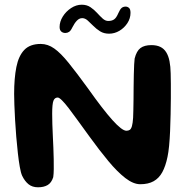

<svg xmlns="http://www.w3.org/2000/svg" viewBox="-20 -771 794 815"><path d="M141.5 24Q117 24 101 11Q85 -2 74 -25Q68.5 -37 64 -62.5Q59.5 -88 55.8 -121.2Q52 -154.5 49 -190.8Q46 -227 44 -262.2Q42 -297.5 41 -326.2Q40 -355 40 -372Q40 -439 49.5 -486.5Q59 -534 83.2 -559.2Q107.5 -584.5 153 -584.5Q183 -584.5 210.2 -565.2Q237.5 -546 271.2 -504.2Q305 -462.5 354 -395Q417 -306 457.5 -261Q498 -216 516.5 -216Q525 -216 530.8 -219.8Q536.5 -223.5 540 -235.5Q543.5 -247.5 545 -271Q545.5 -281.5 546 -302Q546.5 -322.5 546.8 -348.8Q547 -375 547.2 -402.5Q547.5 -430 548 -454.8Q548.5 -479.5 549.5 -497.5Q550.5 -515.5 551.5 -522.5Q559.5 -554.5 576.2 -567Q593 -579.5 622.5 -579.5Q645 -579.5 660.5 -572Q676 -564.5 685.5 -549.2Q695 -534 699.5 -511.5Q704 -489 704.5 -459Q705 -442.5 705.2 -415.2Q705.5 -388 705.2 -354.2Q705 -320.5 704.2 -284.5Q703.5 -248.5 702 -214.2Q700.5 -180 697.8 -151.8Q695 -123.5 691 -105Q683 -66 669 -40.2Q655 -14.5 632.2 -1.8Q609.5 11 575.5 11Q546 11 512 -15.2Q478 -41.5 440 -87.2Q402 -133 360 -191Q333 -228 310.8 -258.8Q288.5 -289.5 271.8 -311.5Q255 -333.5 243 -345.2Q231 -357 225 -357Q212 -357 206.8 -343.2Q201.5 -329.5 201.5 -288Q201.5 -268 202.2 -244.2Q203 -220.5 204.2 -195.2Q205.5 -170 206.5 -144.8Q207.5 -119.5 208 -96.2Q208.5 -73 208.2 -53.2Q208 -33.5 206 -19Q198.5 5 182.2 14.5Q166 24 141.5 24ZM257.5 -631Q247 -631 240 -637.2Q233 -643.5 233 -656.5Q233 -679 246.5 -700.8Q260 -722.5 281.8 -736.8Q303.5 -751 327 -751Q348.5 -751 364 -740.5Q379.5 -730 391.8 -716.5Q404 -703 415.5 -692.5Q427 -682 439.5 -682Q455 -682 464.5 -688.8Q474 -695.5 482.5 -715.5Q489.5 -731.5 496.2 -737.2Q503 -743 513.5 -743Q521 -743 527.5 -737.5Q534 -732 534 -716.5Q534 -693 520.8 -672.8Q507.5 -652.5 486.8 -640.2Q466 -628 443 -628Q421 -628 405 -638Q389 -648 376.2 -661Q363.5 -674 352.2 -684Q341 -694 329 -694Q316.5 -694 306.2 -683.2Q296 -672.5 287 -654.5Q280.5 -640.5 273.2 -635.8Q266 -631 257.5 -631Z"/></svg>

Font: Gluten Medium
Style: Regular
Weight: 500
Designer: Tyler Finck
Foundry: Etcetera Type Company
Version: Version 1.300